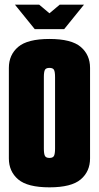

<svg xmlns="http://www.w3.org/2000/svg" viewBox="-20 -795 424 823"><path d="M44 -775H148L192 -738L236 -775H340L255 -670H129ZM192 8Q98 8 58 -26Q18 -60 18 -116V-504Q18 -560 58 -594Q98 -628 192 -628Q286 -628 326 -594Q366 -560 366 -504V-116Q366 -60 326 -26Q286 8 192 8ZM192 -118Q207 -118 211.5 -127Q216 -136 216 -158V-464Q216 -487 211.5 -495.5Q207 -504 192 -504Q177 -504 172.5 -495.5Q168 -487 168 -465V-158Q168 -136 172.5 -127Q177 -118 192 -118Z"/></svg>

Font: Smooch Sans Thin Black
Style: Regular
Weight: 900
Version: Version 1.010